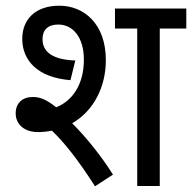

<svg xmlns="http://www.w3.org/2000/svg" viewBox="-20 -652 673 673"><path d="M113 -189C130 -189 147 -191 162 -194C206 -152 255 -90 313 1L376 -40C337 -102 285 -168 233 -220C308 -263 351 -347 351 -441C351 -570 273 -632 188 -632C104 -632 58 -584 58 -516C58 -439 113 -380 227 -371L244 -440C147 -443 129 -483 129 -515C129 -547 148 -566 184 -566C236 -566 274 -521 274 -443C274 -357 235 -299 177 -276C140 -305 119 -312 95 -312C59 -312 35 -291 35 -255C35 -213 69 -189 113 -189ZM540 -552H633V-622H383V-552H461V0H540Z"/></svg>

Font: Noto Sans Devanagari UI SemiCondensed
Style: Regular
Weight: 400
Width: 4
Designer: Jelle Bosma - Monotype Design Team
Foundry: Monotype Imaging Inc.
Version: Version 2.003